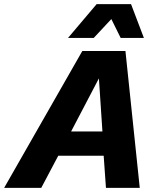

<svg xmlns="http://www.w3.org/2000/svg" viewBox="-75 -906 756 926"><path d="M-55 0 322 -660H530L599 0H436L425 -155H206L124 0ZM268 -272H419L402 -528ZM557 -886 619 -723H507L462 -814L377 -723H253L391 -886Z"/></svg>

Font: Kantumruy Pro
Style: Bold Italic
Weight: 700
Italic angle: -13°
Version: Version 1.002